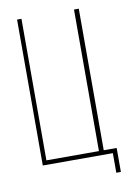

<svg xmlns="http://www.w3.org/2000/svg" viewBox="-89 -757 632 907"><g transform="rotate(-10 227.5 -303.0)"><path d="M416 94H394V0H58V-700H79V-21H331V-700H354V-21H416Z"/></g></svg>

Font: Bebas Neue Light
Style: Regular
Weight: 300
Designer: Ryoichi Tsunekawa
Foundry: Ryoichi Tsunekawa
Version: Version 1.003;PS 001.003;hotconv 1.0.70;makeotf.lib2.5.58329